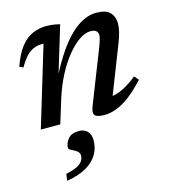

<svg xmlns="http://www.w3.org/2000/svg" viewBox="-107 -538 777 882"><g transform="rotate(-15 281.5 -97.0)"><path d="M44.5 -296.5 26.5 -304Q46.5 -361.5 72.2 -394Q98 -426.5 129 -439.8Q160 -453 194 -453Q205.5 -453 216 -452Q226.5 -451 237 -449.2Q247.5 -447.5 258.5 -444.5L191 -221.5V-224Q218.5 -277 247.2 -319.5Q276 -362 306 -391.5Q336 -421 367.5 -436.8Q399 -452.5 431.5 -452.5Q478 -452.5 497 -432Q516 -411.5 516 -379.5Q516 -362.5 510.8 -340.2Q505.5 -318 494.5 -290L395.5 -37L388 -63Q408 -62.5 429.8 -69.5Q451.5 -76.5 475.5 -90.5Q499.5 -104.5 524 -125L542 -104.5Q502.5 -61.5 468.2 -36Q434 -10.5 404.5 0.2Q375 11 348 11Q312.5 11 302.8 -1Q293 -13 305.5 -44L407 -302.5Q413 -318.5 416.2 -329.8Q419.5 -341 419.5 -350Q419.5 -362.5 411.2 -370Q403 -377.5 383.5 -377.5Q359 -377.5 330.2 -358Q301.5 -338.5 272.5 -303Q243.5 -267.5 218 -218.8Q192.5 -170 174.5 -112L140 0H47.5L161.5 -378Q160 -378 158.2 -378Q156.5 -378 154.5 -378Q134 -378 116 -371.2Q98 -364.5 80.8 -347Q63.5 -329.5 44.5 -296.5ZM146 113Q146 91.5 162.2 71.5Q178.5 51.5 214.5 51.5Q238.5 51.5 253.8 66.2Q269 81 269 111.5Q269 145 252.2 175Q235.5 205 199.2 227Q163 249 103.5 258.5L108 226.5Q143 219.5 161.8 209.5Q180.5 199.5 187.8 187.5Q195 175.5 195 163Q195 148.5 182.8 140.2Q170.5 132 158.2 126Q146 120 146 113Z"/></g></svg>

Font: Newsreader 16pt 16pt Medium
Style: Italic
Weight: 500
Italic angle: -17°
Version: Version 1.003